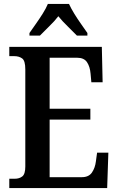

<svg xmlns="http://www.w3.org/2000/svg" viewBox="-20 -951 597 971"><path d="M27 0V-47H54Q78 -47 93 -59Q108 -71 108 -109V-600Q108 -644 92 -655.5Q76 -667 53 -667H27V-714H495L499 -535H442L438 -579Q435 -614 420 -636.5Q405 -659 370 -659H231V-401H437V-346H231V-55H394Q429 -55 445 -78.5Q461 -102 465 -135L471 -179H528L522 0ZM129 -784Q142 -803 160.5 -829Q179 -855 196 -882Q213 -909 222 -931H329Q339 -909 355.5 -882Q372 -855 390.5 -829Q409 -803 422 -784V-771H369Q349 -792 322 -818Q295 -844 275 -869Q256 -844 229 -818Q202 -792 182 -771H129Z"/></svg>

Font: Noto Serif Condensed SemiBold
Style: Regular
Weight: 600
Width: 3
Designer: Monotype Design Team
Foundry: Monotype Imaging Inc.
Version: Version 2.013